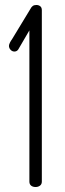

<svg xmlns="http://www.w3.org/2000/svg" viewBox="-20 -751 260 771"><path d="M38 -544Q29 -544 22.5 -551Q16 -558 16 -567Q16 -572 20 -580Q24 -588 28 -593L102 -715Q106 -723 111.5 -727Q117 -731 126 -731Q135 -731 141.5 -726Q148 -721 148 -710V-22Q148 -11 140.5 -5.5Q133 0 123 0Q112 0 105 -5.5Q98 -11 98 -22V-629L56 -557Q50 -544 38 -544Z"/></svg>

Font: Dosis
Style: Regular
Weight: 400
Designer: Edgar Tolentino, Pablo Impallari, Igino Marini
Foundry: Edgar Tolentino, Pablo Impallari, Igino Marini
Version: Version 1.007;Glyphs 3.1.1 (3134)